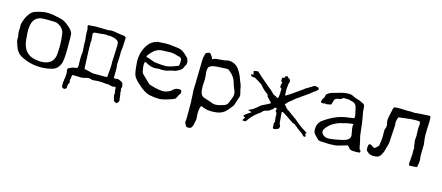

<svg xmlns="http://www.w3.org/2000/svg" viewBox="-50 -1076 4162 1809"><g transform="rotate(15 2030.5 -171.0)"><path d="M310.1 -44.9Q336.4 -44.9 361.3 -52.2Q401.9 -64.5 420.4 -92.8Q435.1 -115.2 439.5 -147.5Q443.8 -189.5 443.8 -236.3Q443.8 -288.6 435.5 -350.1Q428.2 -407.2 358.9 -438.5Q348.6 -442.4 274.4 -442.9Q217.3 -442.9 206.1 -440.4Q157.7 -430.7 136.7 -395Q115.7 -359.4 115.7 -295.9Q115.7 -270 122.1 -204.1Q137.7 -64.5 265.1 -49.3Q292 -44.9 310.1 -44.9ZM316.9 6.3Q214.8 6.3 122.1 -43.9Q78.1 -67.4 57.6 -127.9Q50.3 -148.4 43.9 -169.4Q40.5 -185.5 40.5 -199.2L41 -213.9Q41 -219.2 40.5 -221.7Q34.2 -242.7 34.2 -272.5Q34.2 -293 37.1 -316.9Q34.7 -318.8 34.7 -324.7Q34.7 -345.2 51.3 -388.2Q79.1 -454.6 119.1 -478Q194.3 -506.3 253.4 -506.3Q298.8 -506.3 391.1 -482.9Q426.3 -474.1 469.7 -436Q517.1 -396 517.1 -364.3L518.6 -310.5Q518.6 -287.1 519 -270V-225.6Q518.1 -107.9 503.4 -76.2Q483.9 -34.2 454.1 -18.1Q427.7 -3.4 367.7 3.4Q341.8 6.3 316.9 6.3Z M1101.6 147.5Q1083 145 1076.2 140.1Q1070.3 134.3 1068.8 129.4Q1056.6 87.9 1056.6 78.6Q1056.6 73.7 1058.1 69.1Q1059.6 64.5 1059.6 61Q1059.6 55.7 1057.6 50.3Q1055.7 43 1054.7 43V43.9Q1054.2 17.6 1053.7 14.6Q1052.7 2 1044.9 2Q1043 2 1041 2.9Q1032.2 6.8 1023.9 6.8Q1015.6 6.8 1000.5 2.4Q992.7 0 984.4 -1.5Q981.9 -1.5 978.3 -2.4Q974.6 -3.4 969.7 -3.4Q967.3 -3.4 964.6 -2.9Q961.9 -2.4 957.5 -2.4Q922.9 -7.8 889.6 -7.8Q865.2 -7.8 840.8 -4.9Q834.5 -3.9 828.1 -3.9Q813.5 -3.9 799.3 -10.3Q793.5 -12.7 787.6 -12.7Q773.9 -12.7 747.1 -4.4Q728 1 708 1Q700.2 1 691.9 0Q665.5 -1.5 638.7 -1.5Q631.3 -1.5 628.2 1.5Q625 4.4 624 12.2Q623 13.2 622.6 34.7Q622.6 42 621.1 42Q620.6 42 619.6 40.5Q617.7 45.9 617.7 51.3Q617.7 54.7 618.7 58.6Q621.1 67.9 621.1 74.2Q621.1 85 614.3 86.9Q612.8 90.3 610.4 100.6L609.9 100.1Q608.4 100.1 608.4 128.9Q607.9 132.8 600.8 139.2Q593.8 145.5 584 145.5Q575.2 145.5 566.4 136.7Q561.5 131.8 561.5 125.5Q561.5 90.8 561 86.4Q561 84 562 81.5Q564.9 80.6 564.9 72.3Q564.9 52.2 565.4 49.8Q569.8 47.4 569.8 36.1L569.3 27.8Q569.3 18.6 570.3 16.6L571.8 -4.4Q571.8 -11.7 569.3 -18.3Q566.9 -24.9 566.9 -31.2Q566.9 -37.6 569.8 -43.5Q568.4 -44.4 568.4 -45.9Q568.4 -50.8 609.4 -67.9Q644.5 -74.7 657.2 -77.6Q662.1 -89.8 662.1 -102.1L661.6 -109.4Q661.6 -130.4 660.6 -165.5Q660.6 -203.1 664.6 -226.1Q666 -234.4 666 -242.2Q666 -251.5 664.1 -260.7Q660.6 -305.2 660.6 -314L661.1 -334Q661.1 -350.6 655.8 -394Q653.8 -410.6 653.8 -427.2Q653.8 -437.5 654.3 -447.3Q654.3 -451.2 654.1 -455.3Q653.8 -459.5 652.1 -465.1Q650.4 -470.7 646.5 -480.5Q647.9 -483.9 649.9 -487.3Q651.9 -490.7 653.8 -494.6Q685.5 -494.6 698.2 -497.1Q707.5 -498.5 725.1 -498.5Q756.3 -498.5 785.6 -497.6Q821.3 -496.1 834 -496.1Q850.1 -496.1 860.4 -498.5Q867.2 -500.5 875.5 -500.5Q895.5 -500.5 949.7 -490.2Q983.4 -484.4 991.2 -484.4L996.1 -484.9Q1007.8 -484.9 1018.6 -475.1Q1022.9 -474.6 1022.9 -466.8Q1022.9 -461.9 1022 -453.1Q1020.5 -439.5 1020.5 -415.8Q1020.5 -392.1 1016.6 -358.4Q1013.2 -339.8 1013.2 -320.3L1013.7 -294.4Q1013.7 -277.8 1012.2 -256.3Q1009.8 -231 1009.3 -206.5Q1013.7 -181.2 1013.7 -155.3Q1013.7 -141.6 1013.2 -128.4Q1012.7 -110.4 1012.7 -73.7Q1019.5 -71.8 1025.9 -71.8Q1032.7 -71.8 1038.6 -73.5Q1044.4 -75.2 1050.3 -75.2Q1059.1 -75.2 1089.8 -60.5Q1098.6 -55.7 1103.5 -45.4Q1109.4 -32.2 1109.4 -18.1Q1109.4 -11.7 1107.9 -8.3Q1105.5 -2 1105.5 5.9L1106.4 19.5Q1106.4 18.1 1107.4 16.6Q1108.4 18.6 1108.4 33.7Q1107.4 38.6 1107.4 40.5Q1107.4 45.9 1111.8 59.6Q1112.8 62 1112.8 65.4Q1112.8 73.2 1112.3 78.1Q1112.3 80.6 1115.7 81.5Q1116.2 83 1116.2 85L1115.7 94.7Q1115.7 106.4 1119.1 111.8L1119.6 116.2Q1119.6 122.1 1115.7 126Q1115.7 132.3 1110.8 137.2Q1106 142.1 1101.6 147.5ZM929.2 -64.9Q939 -64.9 949.2 -66.9L950.2 -70.3Q951.7 -77.6 951.7 -82L951.2 -87.9Q951.2 -90.3 952.1 -92.8Q953.1 -112.8 955.1 -123.5Q957 -134.3 958 -154.8Q959 -172.4 959 -178.7L958.5 -221.7L960.9 -267.6L964.8 -361.8L965.3 -381.8Q965.3 -395.5 963.9 -400.4Q962.9 -402.3 962.4 -405.3Q960.9 -423.3 928.7 -436.5L920.9 -439.9Q899.9 -443.8 879.4 -448.2Q873.5 -446.8 866.7 -446.8L851.1 -448.2Q840.3 -450.2 829.6 -450.2Q819.3 -450.2 809.1 -448.2Q788.1 -444.3 765.9 -443.6Q743.7 -442.9 723.1 -439.5Q717.8 -433.1 715.8 -432.4Q713.9 -431.6 713.4 -430.9Q712.9 -430.2 711.9 -422.9Q711.9 -407.7 714.8 -390.6Q717.3 -377.4 717.3 -365.2Q717.3 -351.6 714.4 -338.9V-334.5Q715.8 -322.3 715.8 -309.6L715.3 -290.5Q715.3 -270 717.8 -213.9L718.3 -210.9L722.7 -99.6Q722.7 -97.7 725.1 -85.4L744.6 -81.1Q781.7 -73.2 788.6 -70.8Q804.2 -65.4 820.3 -65.4Z M1462.4 -309.6 1507.3 -319.3Q1511.2 -320.3 1556.6 -337.4Q1574.2 -343.3 1577.1 -347.2Q1580.6 -373.5 1580.6 -380.4Q1580.6 -382.3 1580.1 -383.8L1580.6 -399.4Q1580.6 -409.7 1579.1 -411.1L1564.5 -425.8Q1496.6 -445.8 1471.2 -445.8Q1399.9 -444.8 1378.4 -442.9Q1315.9 -437 1265.1 -365.2Q1257.8 -357.9 1257.8 -352.5Q1257.8 -348.1 1261.2 -344.2Q1272 -344.2 1294.9 -335.4Q1342.3 -315.9 1358.4 -315.9Q1412.1 -309.6 1456.1 -309.6ZM1468.8 4.9Q1430.7 4.9 1382.3 -4.9Q1327.1 -15.6 1254.9 -85.4Q1211.9 -124 1201.7 -153.8Q1189.5 -194.3 1185.5 -262.2Q1185.1 -276.4 1184.1 -277.3L1183.6 -285.6Q1183.6 -375.5 1229 -444.3Q1263.7 -496.1 1323.7 -510.7Q1339.8 -512.2 1354.5 -512.2Q1377.4 -515.1 1399.9 -515.1Q1443.4 -515.1 1475.6 -509.8Q1500 -506.8 1524.9 -504.4L1545.4 -499.5L1569.8 -488.8Q1594.2 -472.7 1613.8 -451.7Q1619.1 -445.8 1623.5 -442.9Q1637.2 -432.6 1643.6 -395.5Q1643.6 -387.2 1641.1 -377Q1637.2 -361.8 1629.4 -357.9V-356.9Q1629.4 -349.6 1622.1 -337.9L1616.7 -328.1Q1606 -311 1556.2 -289.6Q1513.7 -282.7 1496.1 -275.9Q1469.2 -265.6 1433.6 -265.6Q1415.5 -265.6 1395.5 -268.1Q1379.4 -264.6 1363.8 -264.6Q1325.7 -264.6 1288.6 -283.7L1263.2 -296.9Q1256.3 -294.9 1253.4 -287.6Q1252 -278.3 1252 -268.1Q1252 -256.8 1253.4 -244.1L1259.8 -205.1Q1263.2 -188 1278.8 -174.3L1341.8 -112.8Q1354 -102.1 1357.9 -101.1L1412.6 -85.4Q1463.9 -74.2 1486.3 -74.2Q1518.1 -74.2 1546.9 -88.4Q1555.7 -92.3 1564.5 -97.2Q1586.4 -121.6 1610.8 -129.9L1623.5 -130.4Q1635.7 -132.3 1637.7 -132.3Q1660.6 -132.3 1660.6 -109.9L1660.2 -104.5Q1660.2 -91.3 1645 -77.6L1638.2 -61.5Q1634.8 -58.1 1633.8 -55.7Q1631.8 -42 1620.6 -34.7Q1605 -25.9 1542 -6.8Q1503.9 4.9 1468.8 4.9Z M1811 196.3Q1800.8 196.3 1790.5 191.9Q1788.1 190.9 1788.1 189.9L1789.1 190.9Q1782.7 179.2 1778.3 171.4Q1773.9 163.6 1772.2 159.4Q1770.5 155.3 1770.5 151.9Q1770.5 146 1772.5 137.2Q1774.4 128.4 1774.4 18.6Q1774.4 -19.5 1773.9 -37.6L1772.5 -64Q1772 -86.9 1770.5 -109.9Q1767.1 -144 1767.1 -159.7Q1767.1 -172.9 1768.1 -186.5Q1770 -208 1770 -229.5V-263.7L1774.9 -467.3Q1774.9 -478 1778.3 -485.8Q1780.3 -490.2 1781.7 -501Q1784.2 -519 1790.8 -524.9Q1797.4 -530.8 1812 -534.7Q1816.4 -535.6 1821.3 -537.6Q1828.1 -537.6 1836.9 -527.8Q1857.9 -501.5 1860.4 -484.4Q1875.5 -494.6 1897.5 -497.8Q1919.4 -501 1941.9 -502Q1976.1 -502.4 1999 -509.8Q2007.3 -512.7 2016.1 -512.7Q2077.6 -512.7 2115.7 -464.8Q2149.9 -417 2166 -364.7Q2174.3 -341.3 2185.5 -316.4Q2191.4 -281.2 2201.2 -244.1Q2203.6 -234.9 2204.6 -225.1Q2204.6 -213.9 2202.1 -206.5Q2199.7 -199.2 2196.8 -191.9Q2184.6 -150.9 2171.9 -117.7Q2168 -113.3 2164.6 -108.4Q2139.6 -72.8 2113.8 -48.3Q2071.8 -8.8 1987.8 -8.8Q1981 -8.8 1957.5 -9.8Q1934.1 -10.7 1904.8 -22.5L1876 -32.7Q1861.3 -6.3 1861.3 52.2Q1864.7 86.4 1864.7 91.8Q1864.7 106 1860.4 122.8Q1856 139.6 1856 142.6Q1855.5 149.4 1854.5 154.8Q1850.6 166 1847.2 173.3Q1838.9 196.3 1811 196.3ZM2001 -79.6Q2029.3 -79.6 2074.7 -94.7Q2102.1 -103 2112.5 -117.9Q2123 -132.8 2131.3 -160.2Q2131.3 -162.1 2138.7 -177.7Q2147.5 -197.8 2147.5 -218.8Q2147.5 -242.7 2134.8 -267.6Q2123.5 -293.5 2117.2 -316.9Q2104.5 -376 2051.3 -418.9L2037.6 -430.7Q2022.5 -434.1 2012.2 -434.1Q2002.4 -433.6 1993.7 -432.6Q1979.5 -430.7 1962.9 -430.7H1957.5Q1929.7 -430.7 1897.5 -426Q1865.2 -421.4 1845.2 -401.4Q1838.9 -380.9 1838.9 -359.9Q1838.9 -345.7 1841.8 -331.1Q1844.7 -304.2 1844.7 -288.6Q1844.7 -275.9 1843.3 -258.8Q1841.3 -238.8 1841.3 -218.8Q1841.3 -204.6 1842.3 -190.4Q1843.8 -133.3 1877.4 -116.7Q1890.1 -111.3 1912.1 -105Q1939.5 -97.2 1956.1 -89.8Q1978 -79.6 2001 -79.6Z M2594.2 -1Q2584.5 -1 2582 -6.3Q2580.1 -14.2 2580.1 -21L2580.6 -29.8Q2580.6 -36.1 2579.1 -43.5L2578.6 -50.3Q2578.6 -53.2 2579.3 -57.6Q2580.1 -62 2586.4 -67.4L2580.1 -111.8Q2580.1 -123 2580.6 -126Q2581.1 -128.9 2581.1 -132.8Q2581.1 -151.4 2571.8 -161.1Q2565.9 -166.5 2565.9 -173.3Q2565.9 -177.2 2568.6 -181.9Q2571.3 -186.5 2571.3 -189.9Q2571.3 -193.8 2566.4 -197.8H2558.1Q2546.4 -197.8 2543.9 -189.9Q2540 -177.7 2525.4 -171.4Q2516.1 -166.5 2510.3 -159.7Q2505.4 -154.8 2481.9 -149.4Q2468.8 -146 2461.9 -143.1Q2450.2 -136.2 2441.9 -126Q2437 -120.1 2429.7 -114.7Q2385.3 -85.4 2348.1 -42Q2334.5 -27.3 2325.7 -11.2Q2324.2 -8.8 2315.4 -1H2289.6Q2286.6 -4.4 2286.6 -6.8Q2286.6 -11.7 2305.2 -34.7L2299.8 -36.6Q2284.2 -41.5 2284.2 -47.9Q2284.2 -52.7 2303.7 -67.4L2344.7 -95.2L2348.1 -100.1Q2340.3 -103.5 2331.3 -104.7Q2322.3 -106 2314 -109.9Q2317.9 -115.7 2326.7 -118.2Q2348.6 -126 2363.8 -137.7Q2369.6 -142.6 2376.5 -147.5Q2397 -162.1 2413.6 -178.7Q2418.9 -184.6 2453.6 -200.7Q2484.4 -214.8 2505.4 -229L2458.5 -279.8Q2455.6 -282.7 2455.6 -286.1Q2455.6 -299.3 2443.8 -306.2Q2432.1 -313 2418 -326.2Q2395.5 -345.2 2380.9 -363.8Q2374 -374.5 2362.3 -381.8Q2343.3 -394 2323.7 -405.3Q2312.5 -411.6 2301.8 -418.5Q2294.9 -422.4 2286.1 -422.4L2280.3 -421.9Q2268.1 -421.9 2261.7 -426.3Q2255.4 -430.7 2252 -442.4L2277.8 -446.8L2274.9 -452.1Q2271 -457 2271 -460.9L2271.5 -465.8Q2271.5 -469.2 2268.1 -478.5Q2283.2 -485.4 2298.8 -485.4Q2305.7 -485.8 2311.5 -486.8Q2353 -445.3 2392.1 -414.6Q2397 -410.6 2400.9 -406.7Q2406.2 -400.4 2424.3 -386.7Q2481 -342.3 2506.3 -314.5Q2509.8 -311 2511.7 -310.5Q2531.2 -305.2 2544.4 -293.9Q2545.4 -293.5 2546.9 -292.5Q2548.3 -291.5 2550.8 -291.5Q2555.7 -291.5 2557.1 -294.9Q2562 -309.1 2562 -324.7Q2562 -332 2563.5 -338.9L2564 -348.6L2563.5 -355Q2563.5 -377 2564.5 -378.2Q2565.4 -379.4 2565.4 -380.4Q2565.4 -385.3 2560.1 -388.2Q2548.3 -394.5 2548.3 -405.3Q2548.3 -409.7 2550 -414.8Q2551.8 -419.9 2552.2 -425.8Q2552.2 -434.1 2556.6 -441.9L2557.1 -443.8Q2557.1 -447.3 2551.8 -448.2Q2543.5 -450.7 2543.5 -456.5Q2543.9 -468.3 2543.9 -487.3L2566.9 -493.7Q2567.4 -502 2571.3 -507.8Q2575.2 -513.7 2590.3 -513.7Q2596.7 -501 2613.8 -493.7Q2623.5 -487.8 2623.5 -472.7Q2623.5 -466.8 2621.6 -460.9Q2615.2 -446.8 2615.2 -431.2Q2615.2 -421.4 2614.3 -418.9Q2611.3 -408.2 2611.3 -397L2611.8 -387.7V-378.4Q2611.8 -355.5 2613.3 -337.4Q2613.8 -334 2621.6 -334L2620.1 -331.5Q2627 -340.3 2643.1 -348.1Q2652.8 -352.5 2661.1 -359.4Q2670.9 -367.7 2682.6 -374.5Q2700.7 -385.7 2731.4 -408.7Q2737.8 -414.6 2740.7 -416Q2762.2 -427.7 2778.3 -443.4Q2781.7 -446.8 2792 -451.7Q2810.5 -459.5 2814.9 -465.8Q2817.4 -469.2 2825.2 -471.7Q2835.9 -475.6 2842.3 -482.4Q2852.1 -492.2 2867.2 -492.2Q2874 -492.2 2877.4 -491.2Q2904.8 -487.8 2904.8 -472.7Q2904.8 -465.3 2897 -460Q2885.7 -448.2 2872.3 -440.4Q2858.9 -432.6 2848.6 -422.9Q2836.4 -410.6 2819.8 -400.4Q2809.6 -394 2800 -386.5Q2790.5 -378.9 2779.3 -372.1Q2762.2 -361.8 2748.5 -349.1Q2733.9 -341.8 2722.7 -332L2710 -322.3Q2706.1 -320.3 2705.1 -318.8Q2694.8 -306.6 2680.7 -297.4Q2661.1 -284.2 2655.8 -276.9Q2648.4 -264.2 2634.3 -255.4Q2633.3 -254.4 2633.3 -252.4Q2648.9 -235.8 2658.2 -222.7Q2663.1 -214.8 2671.9 -210Q2694.3 -197.8 2711.4 -182.1Q2720.2 -174.3 2731 -168.5Q2759.8 -150.4 2818.8 -100.1Q2835 -86.4 2841.8 -82.5L2894.5 -49.3Q2896.5 -47.9 2901.4 -41.5Q2891.6 -35.6 2891.6 -31.7Q2891.6 -23.9 2897.5 -19.5Q2900.9 -16.1 2900.9 -13.2Q2900.9 -9.8 2896.5 -6.8Q2892.1 -3.9 2887.7 -3.9Q2880.4 -3.9 2870.6 -15.6Q2857.4 -32.7 2835.4 -44.4Q2821.3 -52.7 2807.1 -65.9Q2796.4 -76.2 2782.7 -84Q2779.3 -85.9 2776.9 -90.3L2773.4 -94.7Q2757.8 -97.2 2745.6 -104Q2731.4 -112.3 2715.8 -124.5Q2678.7 -151.4 2637.7 -175.3L2630.4 -177.2Q2623.5 -174.3 2623.5 -168Q2624.5 -146.5 2627.4 -125.5L2629.9 -99.6Q2629.9 -66.9 2636.7 -56.9Q2643.6 -46.9 2643.6 -36.1Q2643.6 -31.2 2639.2 -18.1V-17.1Q2632.3 -14.6 2625.5 -10.7Q2609.4 -1 2594.2 -1Z M3117.7 -46.9Q3129.9 -46.9 3156.7 -51.3Q3261.2 -68.4 3285.2 -82Q3316.4 -99.1 3316.4 -128.9Q3316.4 -137.2 3312 -155.3Q3303.2 -196.8 3303.2 -216.8Q3303.2 -230.5 3306.2 -239.7Q3280.8 -238.8 3243.7 -231Q3196.3 -220.2 3174.8 -213.4Q3092.8 -185.5 3051.3 -125Q3042 -111.8 3042 -99.1Q3042 -80.6 3060.5 -64Q3081.1 -46.9 3112.8 -46.9ZM3393.6 7.8Q3369.1 7.8 3356 5.9Q3331.1 2 3325.2 -14.2L3306.6 -31.7Q3240.7 -13.7 3221.7 -7.3Q3197.3 1.5 3134.3 1.5Q3119.6 1.5 3109.4 0.5Q3038.1 -0.5 3025.9 -7.8Q3020.5 -11.2 2983.9 -50.8Q2967.8 -66.9 2967.8 -94.7L2968.3 -108.9Q2968.3 -148.4 3000.5 -182.6Q3006.3 -188 3029.3 -203.6Q3049.8 -216.3 3056.6 -221.2Q3135.3 -269.5 3216.3 -282.7L3299.3 -294.4Q3302.2 -310.1 3302.2 -315.4Q3289.6 -380.4 3282 -405Q3274.4 -429.7 3244.6 -441.4L3223.1 -446.3Q3209.5 -451.7 3196.8 -451.7L3154.3 -452.6Q3142.1 -449.2 3137.2 -439.5Q3136.7 -438 3128.7 -436.8Q3120.6 -435.5 3111.3 -432.9Q3102.1 -430.2 3093.3 -428.7Q3073.7 -424.3 3068.8 -405.3L3056.6 -363.8Q3038.6 -357.4 3024.9 -357.4Q3018.6 -354.5 3013.2 -354.5Q3008.8 -354.5 3004.9 -356.4Q3003.9 -357.4 3001 -357.4Q2999 -357.4 2996.6 -356.9Q2994.1 -356.4 2991.5 -356Q2988.8 -355.5 2987.3 -354.7Q2985.8 -354 2978.5 -354Q2968.8 -354 2957.5 -356.4L2957 -366.2Q2957 -385.7 2974.6 -407.7Q2981.9 -422.9 2982.9 -439.9Q3013.2 -469.7 3059.1 -477.5Q3065.4 -478.5 3075.2 -481.9Q3144.5 -504.4 3186.5 -504.4Q3218.3 -504.4 3241.2 -491.2Q3247.6 -487.3 3259.8 -482.9Q3313.5 -465.8 3319.1 -461.7Q3324.7 -457.5 3329.1 -456.1Q3359.4 -448.2 3360.4 -418Q3361.3 -372.6 3375.5 -307.6Q3383.3 -265.1 3387.2 -219.2Q3396.5 -132.8 3402.8 -120.6Q3405.8 -114.3 3411.6 -79.6Q3421.4 -21 3427.7 -20.8Q3434.1 -20.5 3436.5 -6.8Q3436.5 4.9 3427.2 5.9Q3408.2 7.3 3393.6 7.8Z M3919.4 2.4Q3909.7 -1 3908.7 -12.2Q3908.7 -27.8 3911.6 -54.7Q3916 -103 3916 -114.7Q3916 -122.6 3915.3 -127.9Q3914.6 -133.3 3914.6 -138.7Q3914.6 -146.5 3915.5 -153.8Q3916.5 -161.1 3917 -168.5Q3916.5 -173.3 3914.6 -178.7Q3910.2 -187.5 3910.2 -200.2V-206.1L3910.6 -208L3910.2 -210Q3904.8 -225.6 3904.8 -240.2Q3904.8 -245.6 3905.3 -250.5L3905.8 -253.4Q3906.2 -261.2 3907.2 -269.5Q3908.2 -277.8 3908.2 -286.6L3905.3 -360.8Q3905.3 -367.2 3907.2 -373.3Q3909.2 -379.4 3909.2 -390.1Q3909.2 -408.2 3906.2 -422.4L3900.4 -423.8Q3888.7 -426.8 3859.4 -426.8Q3835.4 -426.8 3818.8 -424.8L3812 -424.3Q3769 -420.4 3699.7 -410.6Q3699.2 -409.2 3697.3 -407Q3695.3 -404.8 3693.8 -400.4L3690.9 -388.2Q3685.1 -369.1 3685.1 -353.5Q3685.1 -345.2 3687 -337.9Q3688 -335.4 3688 -332.5Q3688 -330.6 3687.5 -328.9Q3687 -327.1 3686 -306.2Q3684.1 -267.6 3681.6 -229.5Q3679.2 -198.7 3677.2 -156.2Q3677.2 -153.8 3674.1 -142.8Q3670.9 -131.8 3667.5 -119.4Q3664.1 -106.9 3661.4 -97.9Q3658.7 -88.9 3658.7 -86.4Q3654.3 -60.1 3640.1 -38.6L3635.3 -29.8Q3620.1 -1 3586.9 1Q3575.2 2.4 3564 2.4Q3548.3 2.4 3532.7 -2Q3520 -6.3 3505.4 -20Q3501 -23.9 3495.1 -29.3Q3489.3 -34.7 3489.3 -57.6Q3489.3 -82.5 3497.6 -92.3Q3501 -96.7 3506.8 -96.7Q3516.1 -96.7 3532.7 -83.5Q3545.9 -73.2 3552.7 -73.2Q3559.1 -73.2 3565.9 -80.1Q3574.2 -88.4 3580.6 -93.3Q3586.9 -98.1 3590.3 -102.5Q3593.8 -106.9 3593.8 -114.3V-116.2Q3603 -162.1 3603 -200.7L3602.5 -225.6Q3602.1 -234.9 3602.1 -252.4Q3602.1 -267.6 3607.7 -278.6Q3613.3 -289.6 3613.3 -306.6Q3613.3 -319.3 3609.4 -331.8Q3605.5 -344.2 3605.5 -357.4L3606 -368.2Q3606.9 -371.1 3608.4 -381.8L3616.7 -424.3Q3627.9 -486.3 3635.7 -490.7Q3650.4 -495.1 3694.3 -495.1Q3726.1 -495.1 3743.2 -493.2Q3754.9 -492.2 3766.6 -492.2L3783.7 -492.7Q3790 -493.2 3796.9 -493.2Q3810.1 -493.2 3823.7 -491.7Q3833.5 -490.7 3838.9 -490.7Q3842.3 -490.7 3851.1 -492.7Q3857.4 -494.1 3887.5 -495.6Q3917.5 -497.1 3968.8 -500L3976.6 -500.5L3984.4 -500Q3991.7 -497.6 3991.7 -451.7Q3991.7 -428.7 3988.8 -383.3L3988.3 -375Q3988.3 -362.3 3987.8 -349.4Q3987.3 -336.4 3987.3 -322.3Q3987.3 -291 3992.2 -258.3Q3995.6 -237.8 3997.1 -219.7Q3997.1 -211.9 3996.1 -206.5Q3994.6 -196.3 3994.6 -147.9Q3994.6 -96.2 3996.8 -90.6Q3999 -85 3999 -71.3Q3998.5 -57.6 3996.6 -42Q3991.7 -3.4 3987.3 -2Q3982.9 -0.5 3948.7 1Q3925.3 1 3919.4 2.4Z"/></g></svg>

Font: Kurland
Style: Regular
Weight: 400
Designer: GGBot
Version: 0.22